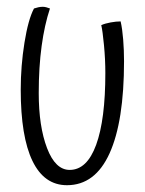

<svg xmlns="http://www.w3.org/2000/svg" viewBox="-20 -535 426 565"><path d="M177 10Q110 10 75.5 -61.5Q41 -133 41 -271Q41 -341 52 -409.5Q63 -478 80 -510Q86 -512 92.5 -513.5Q99 -515 106 -515Q111 -515 116.5 -513.5Q122 -512 127 -510Q111 -462 102.5 -399.5Q94 -337 94 -261Q94 -163 118.5 -99Q143 -35 185 -35Q236 -35 263 -109Q290 -183 290 -320Q290 -360 286 -402Q282 -444 278 -461Q289 -466 305.5 -469Q322 -472 335 -472Q340 -450 342.5 -418.5Q345 -387 345 -355Q345 -178 302.5 -84Q260 10 177 10Z"/></svg>

Font: Atma Light
Style: Regular
Weight: 300
Designer: Gregori Vincens, Jeremie Hornus, Riccardo Olocco, Yoann Minet.
Foundry: black foundry
Version: Version 1.102;PS 1.100;hotconv 1.0.86;makeotf.lib2.5.63406